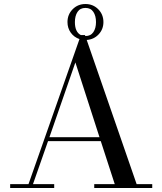

<svg xmlns="http://www.w3.org/2000/svg" viewBox="-20 -940 812 960"><path d="M30.8 -19.5H122.6L377.4 -744.6Q350.1 -753.9 333.7 -776.9Q317.4 -799.8 317.4 -829.6Q317.4 -867.7 343.3 -893.8Q369.1 -919.9 407.2 -919.9Q445.3 -919.9 471.2 -893.8Q497.1 -867.7 497.1 -829.6Q497.1 -793.5 473.1 -768.1Q449.2 -742.7 413.6 -740.2L663.1 -19.5H741.2V0H451.2V-19.5H553.7L483.9 -234.4H220.2L145 -19.5H251V0H30.8ZM354.5 -829.6Q354.5 -779.8 384.3 -764.6H404.8L406.7 -759.8H407.2Q433.6 -759.8 446.8 -779.3Q460 -798.8 460 -829.6Q460 -860.8 446.8 -880.6Q433.6 -900.4 407.2 -900.4Q380.9 -900.4 367.7 -880.6Q354.5 -860.8 354.5 -829.6ZM356.9 -627.9 227.1 -253.9H477.5Z"/></svg>

Font: Bodoni* 11pt
Style: Regular
Weight: 400
Version: Version 2.3